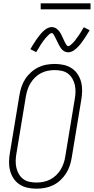

<svg xmlns="http://www.w3.org/2000/svg" viewBox="-20 -1128 565 1156"><path d="M200 8Q200 8 199.5 8Q199 8 199 8Q171 8 144.5 2Q118 -4 96.5 -18.5Q75 -33 61 -54.5Q47 -76 40.5 -101.5Q34 -127 34.5 -155Q35 -183 40 -210L97 -555Q101 -580 109 -604.5Q117 -629 131.5 -651.5Q146 -674 166.5 -692.5Q187 -711 210.5 -722.5Q234 -734 259.5 -738.5Q285 -743 310 -743Q310 -743 310 -743Q310 -743 310 -743Q338 -743 364.5 -737Q391 -731 412.5 -716.5Q434 -702 448 -680.5Q462 -659 468.5 -633.5Q475 -608 474.5 -580Q474 -552 469 -525L412 -180Q408 -155 400 -130.5Q392 -106 377.5 -83.5Q363 -61 343 -42.5Q323 -24 299 -12.5Q275 -1 249.5 3.5Q224 8 200 8ZM200 -29Q220 -29 241 -33Q262 -37 281.5 -47Q301 -57 317.5 -72.5Q334 -88 345 -106.5Q356 -125 363 -145Q370 -165 373 -186L430 -531Q434 -552 434.5 -574Q435 -596 430.5 -616.5Q426 -637 415.5 -655Q405 -673 389 -685Q373 -697 352 -701.5Q331 -706 309 -706Q289 -706 268 -702Q247 -698 227.5 -688Q208 -678 192 -662.5Q176 -647 164.5 -628.5Q153 -610 146.5 -590Q140 -570 136 -549L79 -204Q75 -183 74.5 -161Q74 -139 78.5 -118.5Q83 -98 93.5 -80Q104 -62 120 -50Q136 -38 157 -33.5Q178 -29 200 -29ZM391 -813Q385 -813 379 -814.5Q373 -816 368 -818.5Q363 -821 358.5 -825Q354 -829 350.5 -833Q347 -837 344 -842Q341 -847 338 -852Q335 -857 332.5 -862Q330 -867 327.5 -872Q325 -877 322.5 -882.5Q320 -888 317 -893.5Q314 -899 311.5 -904.5Q309 -910 306.5 -914Q304 -918 300.5 -923.5Q297 -929 292 -929Q288 -929 284 -926.5Q280 -924 277 -921.5Q274 -919 270 -915.5Q266 -912 262 -907Q258 -902 256.5 -901Q255 -900 253 -897Q251 -894 248.5 -891Q246 -888 243.5 -885Q241 -882 238.5 -878.5Q236 -875 233.5 -871Q231 -867 228 -863Q225 -859 222.5 -854.5Q220 -850 217 -845Q214 -840 211 -835Q208 -830 204.5 -825Q201 -820 198 -814L163 -832Q169 -844 175.5 -853.5Q182 -863 187.5 -872Q193 -881 198.5 -889Q204 -897 209.5 -904Q215 -911 219.5 -917Q224 -923 229 -928.5Q234 -934 242 -941.5Q250 -949 257 -953.5Q264 -958 273.5 -961.5Q283 -965 292 -965Q298 -965 303.5 -963.5Q309 -962 314 -959.5Q319 -957 323.5 -953Q328 -949 332 -945Q336 -941 339 -936.5Q342 -932 345 -927Q348 -922 350.5 -916.5Q353 -911 355.5 -906Q358 -901 360.5 -895.5Q363 -890 365.5 -884.5Q368 -879 370.5 -874Q373 -869 376 -864.5Q379 -860 382 -855Q385 -850 391 -850Q395 -850 398.5 -852.5Q402 -855 405.5 -857.5Q409 -860 412.5 -863.5Q416 -867 420.5 -871.5Q425 -876 426 -877.5Q427 -879 429.5 -881.5Q432 -884 434 -887Q436 -890 438.5 -893.5Q441 -897 443.5 -900.5Q446 -904 449 -907.5Q452 -911 454.5 -915.5Q457 -920 460 -924Q463 -928 466 -933Q469 -938 472 -943Q475 -948 478 -953.5Q481 -959 485 -964L520 -946Q513 -935 507 -925Q501 -915 495 -906Q489 -897 483.5 -889Q478 -881 473 -874Q468 -867 463 -861Q458 -855 453.5 -850Q449 -845 441 -837.5Q433 -830 425.5 -825Q418 -820 409 -816.5Q400 -813 391 -813ZM525 -1072H225V-1108H525Z"/></svg>

Font: Iosevka SS04 XLt Obl
Style: Regular
Weight: 200
Italic angle: -9°
Monospace: yes
Designer: Belleve Invis
Foundry: Belleve Invis
Version: Version 19.0.0; ttfautohint (v1.8.4)